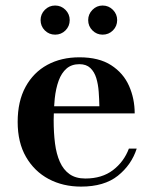

<svg xmlns="http://www.w3.org/2000/svg" viewBox="-20 -682 569 712"><path d="M280.5 10Q213.5 10 160.5 -18.2Q107.5 -46.5 76.5 -100Q45.5 -153.5 45.5 -230Q45.5 -306.5 74.8 -360Q104 -413.5 155.5 -441.5Q207 -469.5 274.5 -469.5Q347 -469.5 392.2 -440.2Q437.5 -411 458.5 -363.5Q479.5 -316 479.5 -261.5H113V-288H348.5Q348 -314.5 346 -342Q344 -369.5 337 -392.5Q330 -415.5 315 -429.8Q300 -444 274.5 -444Q245.5 -444 226.8 -427.8Q208 -411.5 197.5 -382.8Q187 -354 183 -316.5Q179 -279 179 -236Q179 -189.5 184 -150.2Q189 -111 202 -81.8Q215 -52.5 238 -36.2Q261 -20 296.5 -20Q358 -20 398.8 -51Q439.5 -82 458 -131H487Q467.5 -70.5 417 -30.2Q366.5 10 280.5 10ZM360.5 -553.5Q338.5 -553.5 322.8 -569.2Q307 -585 307 -607.5Q307 -629.5 322.8 -645.5Q338.5 -661.5 360.5 -661.5Q383 -661.5 398.8 -645.5Q414.5 -629.5 414.5 -607.5Q414.5 -585 398.8 -569.2Q383 -553.5 360.5 -553.5ZM184.5 -553.5Q162 -553.5 146.2 -569.2Q130.5 -585 130.5 -607.5Q130.5 -629.5 146.2 -645.5Q162 -661.5 184.5 -661.5Q207 -661.5 222.8 -645.5Q238.5 -629.5 238.5 -607.5Q238.5 -585 222.8 -569.2Q207 -553.5 184.5 -553.5Z"/></svg>

Font: Bodoni Moda SC 9pt SemiBold
Style: Regular
Weight: 600
Designer: Owen Earl
Foundry: indestructible type
Version: Version 2.005